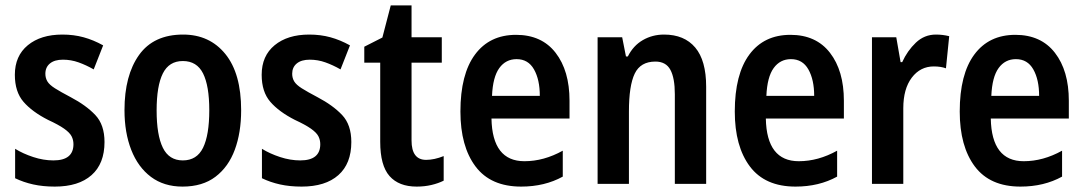

<svg xmlns="http://www.w3.org/2000/svg" viewBox="-20 -681 4016 711"><path d="M367 -155Q367 -75 319 -32.5Q271 10 183 10Q139 10 103 2Q67 -6 36 -21V-130Q65 -112 103 -99.5Q141 -87 178 -87Q252 -87 252 -147Q252 -163 245 -176.5Q238 -190 217.5 -204.5Q197 -219 158 -237Q99 -267 67 -304Q35 -341 35 -404Q35 -474 83 -513.5Q131 -553 211 -553Q253 -553 289.5 -543Q326 -533 362 -513L327 -424Q299 -440 271 -450Q243 -460 213 -460Q182 -460 165 -446Q148 -432 148 -408Q148 -392 155.5 -379.5Q163 -367 183.5 -354Q204 -341 242 -321Q299 -291 333 -255Q367 -219 367 -155Z M873 -273Q873 -190 849.5 -126.5Q826 -63 778 -26.5Q730 10 656 10Q587 10 539 -26Q491 -62 466 -126Q441 -190 441 -273Q441 -402 495 -477.5Q549 -553 658 -553Q756 -553 814.5 -481Q873 -409 873 -273ZM560 -272Q560 -181 583 -134Q606 -87 657 -87Q709 -87 732 -134Q755 -181 755 -273Q755 -363 732 -409Q709 -455 657 -455Q606 -455 583 -409Q560 -363 560 -272Z M1281 -155Q1281 -75 1233 -32.5Q1185 10 1097 10Q1053 10 1017 2Q981 -6 950 -21V-130Q979 -112 1017 -99.5Q1055 -87 1092 -87Q1166 -87 1166 -147Q1166 -163 1159 -176.5Q1152 -190 1131.5 -204.5Q1111 -219 1072 -237Q1013 -267 981 -304Q949 -341 949 -404Q949 -474 997 -513.5Q1045 -553 1125 -553Q1167 -553 1203.5 -543Q1240 -533 1276 -513L1241 -424Q1213 -440 1185 -450Q1157 -460 1127 -460Q1096 -460 1079 -446Q1062 -432 1062 -408Q1062 -392 1069.5 -379.5Q1077 -367 1097.5 -354Q1118 -341 1156 -321Q1213 -291 1247 -255Q1281 -219 1281 -155Z M1558 -89Q1588 -89 1623 -103V-12Q1603 -2 1577.5 4Q1552 10 1523 10Q1457 10 1422.5 -29Q1388 -68 1388 -156V-449H1329V-508L1396 -542L1427 -661H1504V-543H1616V-449H1504V-161Q1504 -89 1558 -89Z M1891 -552Q1986 -552 2037.5 -485.5Q2089 -419 2089 -308V-242H1800Q1803 -84 1922 -84Q1994 -84 2064 -123V-27Q1997 10 1910 10Q1797 10 1741 -64.5Q1685 -139 1685 -268Q1685 -406 1739 -479Q1793 -552 1891 -552ZM1893 -462Q1853 -462 1829 -429Q1805 -396 1802 -326H1979Q1979 -386 1957.5 -424Q1936 -462 1893 -462Z M2439 -553Q2514 -553 2554.5 -505Q2595 -457 2595 -360V0H2479V-332Q2479 -392 2462.5 -422.5Q2446 -453 2407 -453Q2352 -453 2330.5 -408.5Q2309 -364 2309 -268V0H2193V-543H2284L2298 -472H2305Q2325 -512 2360.5 -532.5Q2396 -553 2439 -553Z M2907 -552Q3002 -552 3053.5 -485.5Q3105 -419 3105 -308V-242H2816Q2819 -84 2938 -84Q3010 -84 3080 -123V-27Q3013 10 2926 10Q2813 10 2757 -64.5Q2701 -139 2701 -268Q2701 -406 2755 -479Q2809 -552 2907 -552ZM2909 -462Q2869 -462 2845 -429Q2821 -396 2818 -326H2995Q2995 -386 2973.5 -424Q2952 -462 2909 -462Z M3446 -553Q3471 -553 3495 -547L3483 -428Q3464 -435 3438 -435Q3388 -435 3356.5 -393.5Q3325 -352 3325 -280V0H3209V-543H3299L3315 -451H3321Q3340 -493 3371.5 -523Q3403 -553 3446 -553Z M3740 -552Q3835 -552 3886.5 -485.5Q3938 -419 3938 -308V-242H3649Q3652 -84 3771 -84Q3843 -84 3913 -123V-27Q3846 10 3759 10Q3646 10 3590 -64.5Q3534 -139 3534 -268Q3534 -406 3588 -479Q3642 -552 3740 -552ZM3742 -462Q3702 -462 3678 -429Q3654 -396 3651 -326H3828Q3828 -386 3806.5 -424Q3785 -462 3742 -462Z"/></svg>

Font: Noto Sans Devanagari Condensed SemiBold
Style: Regular
Weight: 600
Width: 3
Designer: Jelle Bosma - Monotype Design Team
Foundry: Monotype Imaging Inc.
Version: Version 2.004; ttfautohint (v1.8.4.7-5d5b)